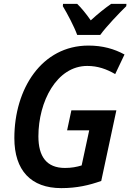

<svg xmlns="http://www.w3.org/2000/svg" viewBox="-20 -960 672 990"><path d="M378 -780H497C527 -822 596 -894 631 -928L632 -940H553C520 -917 485 -889 448 -855C425 -888 399 -920 378 -940H305L304 -928C327 -890 362 -824 378 -780ZM296 10C377 10 440 -5 502 -27L580 -391H348L326 -288H440L401 -107C375 -99 348 -94 315 -94C220 -94 178 -153 178 -257C178 -436 272 -620 430 -620C484 -620 529 -604 574 -578L622 -679C569 -708 509 -725 436 -725C195 -725 54 -502 54 -248C54 -81 140 10 296 10Z"/></svg>

Font: Noto Sans SemiCondensed SemiBold
Style: Italic
Weight: 600
Width: 4
Italic angle: -12°
Designer: Monotype Design Team
Foundry: Monotype Imaging Inc.
Version: Version 2.013